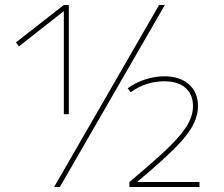

<svg xmlns="http://www.w3.org/2000/svg" viewBox="-20 -750 897 770"><path d="M197 0 618 -730H641L220 0ZM236 -292V-704H234L56 -564L44 -580L236 -730H256V-292ZM499 -20Q573 -82 622.5 -127Q672 -172 701 -206.5Q730 -241 742 -269Q754 -297 754 -324Q754 -371 724 -397.5Q694 -424 639 -424Q565 -424 504 -380L492 -396Q524 -419 562.5 -431.5Q601 -444 639 -444Q701 -444 737.5 -412Q774 -380 774 -324Q774 -286 752.5 -245.5Q731 -205 678 -152.5Q625 -100 532 -22V-20H780V0H499Z"/></svg>

Font: M PLUS 2 Thin
Style: Regular
Weight: 100
Designer: Coji Morishita
Foundry: UNDERFOREST DESIGN
Version: Version 1.001